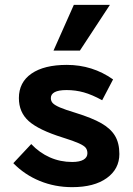

<svg xmlns="http://www.w3.org/2000/svg" viewBox="-20 -763 548 793"><path d="M35 -89 109 -168Q143 -132 186 -113Q229 -94 278 -94Q309 -94 325 -103.5Q341 -113 341 -130Q341 -143 334.5 -152Q328 -161 306 -171Q284 -181 239 -195Q140 -226 99 -262.5Q58 -299 58 -358Q58 -423 110 -459Q162 -495 256 -495Q362 -495 447 -435L402 -349Q360 -372 326 -381.5Q292 -391 255 -391Q222 -391 206 -382.5Q190 -374 190 -358Q190 -345 198.5 -336.5Q207 -328 228 -319Q249 -310 292 -297Q360 -276 398.5 -254Q437 -232 455 -202Q473 -172 473 -127Q473 -65 421 -27.5Q369 10 278 10Q207 10 144.5 -15.5Q82 -41 35 -89ZM285 -743H434L310 -554H201Z"/></svg>

Font: Niramit
Style: Bold
Weight: 700
Designer: Katatrad Aksorn Co.,Ltd.
Foundry: Cadson Demak Co.,Ltd.
Version: Version 1.001; ttfautohint (v1.6)